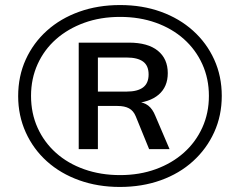

<svg xmlns="http://www.w3.org/2000/svg" viewBox="-20 -733 950 761"><path d="M455 8Q368 8 294 -18.5Q220 -45 166 -93.5Q112 -142 82 -208.5Q52 -275 52 -352Q52 -431 82 -497Q112 -563 166 -611.5Q220 -660 294 -686.5Q368 -713 456 -713Q544 -713 617.5 -686.5Q691 -660 745 -611.5Q799 -563 829 -497Q859 -431 859 -353Q859 -275 829 -209Q799 -143 745 -94Q691 -45 617 -18.5Q543 8 455 8ZM456 -39Q533 -39 597.5 -62.5Q662 -86 709 -128Q756 -170 782 -227.5Q808 -285 808 -353Q808 -421 782 -478.5Q756 -536 709 -578Q662 -620 597.5 -643Q533 -666 456 -666Q378 -666 313.5 -642.5Q249 -619 202 -577.5Q155 -536 129 -478.5Q103 -421 103 -353Q103 -284 129 -226.5Q155 -169 202 -127Q249 -85 314 -62Q379 -39 456 -39ZM292 -142V-564H491Q566 -564 605.5 -532Q645 -500 645 -443Q645 -389 609 -358Q573 -327 506 -323L525 -329Q550 -328 567.5 -314.5Q585 -301 596 -273L652 -142H571L518 -272Q509 -294 491.5 -303.5Q474 -313 446 -313H351L368 -327V-142ZM368 -370H482Q525 -370 547 -386.5Q569 -403 569 -438Q569 -473 547 -489Q525 -505 482 -505H368Z"/></svg>

Font: Nunito Sans 10pt SemiExpanded Medium
Style: Regular
Weight: 500
Width: 6
Designer: Vernon Adams
Foundry: Vernon Adams
Version: Version 3.101;gftools[0.9.27]